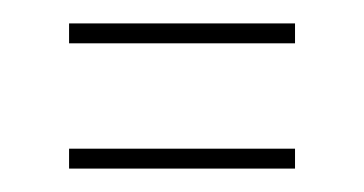

<svg xmlns="http://www.w3.org/2000/svg" viewBox="-20 -451 311 164"><path d="M39 -431H232V-414H39ZM39 -324H232V-307H39Z"/></svg>

Font: Bebas Neue Light
Style: Regular
Weight: 300
Designer: Ryoichi Tsunekawa
Foundry: Ryoichi Tsunekawa
Version: Version 1.003;PS 001.003;hotconv 1.0.70;makeotf.lib2.5.58329